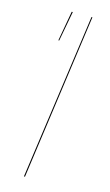

<svg xmlns="http://www.w3.org/2000/svg" viewBox="-109 -721 436 762"><g transform="rotate(15 109.0 -340.0)"><path d="M86.9 -680.2H91.3L68.4 -557.1H64.9ZM171.9 -680.2 77.1 0H72.8L168 -680.2Z"/></g></svg>

Font: Fira Sans Compressed Four
Style: Italic
Weight: 100
Width: 3
Italic angle: -8°
Designer: Carrois Corporate & Edenspiekermann AG
Foundry: Carrois Corporate GbR & Edenspiekermann AG
Version: Version 4.203;PS 004.203;hotconv 1.0.88;makeotf.lib2.5.64775